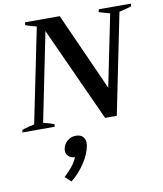

<svg xmlns="http://www.w3.org/2000/svg" viewBox="-127 -788 1057 1244"><g transform="rotate(-10 402.0 -166.0)"><path d="M-14 -17Q30 -31 67 -38L194 -660Q155 -669 121 -682L124 -700H352L581 -189L677 -661Q636 -672 605 -682L609 -700H821L818 -682Q792 -674 738 -661L604 0H527L244 -621L126 -38Q156 -32 197 -17L195 0H-17ZM202 332Q230 307 254.5 277Q279 247 290 217Q264 215 248.5 201Q233 187 233 163Q233 158 235 148Q242 118 266 99.5Q290 81 319 81Q350 81 365.5 97Q381 113 381 138Q381 152 379 159Q368 215 329 272.5Q290 330 241 368Z"/></g></svg>

Font: Trirong
Style: Bold Italic
Weight: 700
Italic angle: -12°
Designer: Katatrad Team
Foundry: CadsonDemak
Version: Version 1.001